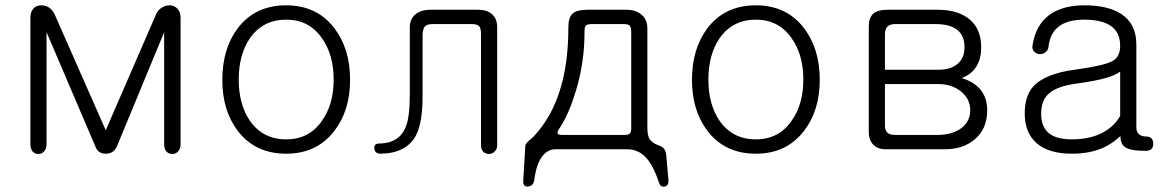

<svg xmlns="http://www.w3.org/2000/svg" viewBox="-20 -559 4382 719"><path d="M93.8 -492.2V-18.6Q93.8 -2 102.5 8.8Q111.3 17.6 124 17.6Q135.7 17.6 144.5 8.8Q154.3 -2 154.3 -18.6V-438.5L337.9 -8.8Q347.7 16.6 376 16.6Q404.3 16.6 417 -8.8L594.7 -438.5V-18.6Q594.7 -2 603.5 8.8Q612.3 17.6 625 17.6Q637.7 17.6 646.5 8.8Q656.2 -2 656.2 -18.6V-492.2Q656.2 -513.7 644.5 -526.4Q633.8 -538.1 617.2 -539.1Q600.6 -540 585.9 -530.3Q569.3 -520.5 562.5 -501L376 -71.3L186.5 -501Q178.7 -520.5 163.1 -531.2Q148.4 -540 131.8 -539.1Q115.2 -538.1 104.5 -526.4Q93.8 -513.7 93.8 -492.2Z M1051.8 -539.1Q935.5 -539.1 870.1 -453.1Q812.5 -376 812.5 -259.8Q812.5 -145.5 870.1 -69.3Q935.5 16.6 1051.8 16.6Q1167 16.6 1232.4 -69.3Q1291 -145.5 1291 -259.8Q1291 -376 1232.4 -453.1Q1167 -539.1 1051.8 -539.1ZM1051.8 -485.4Q1137.7 -485.4 1185.5 -416Q1229.5 -354.5 1229.5 -260.7Q1229.5 -168 1185.5 -106.4Q1137.7 -37.1 1051.8 -37.1Q964.8 -37.1 916 -106.4Q874 -168 874 -260.7Q874 -354.5 916 -416Q964.8 -485.4 1051.8 -485.4Z M1593.8 -522.5Q1555.7 -522.5 1535.2 -504.9Q1514.6 -487.3 1514.6 -456.1V-206.1Q1514.6 -121.1 1500 -85Q1475.6 -22.5 1400.4 -21.5Q1379.9 -21.5 1381.8 -2.9Q1383.8 16.6 1406.2 16.6Q1502.9 14.6 1538.1 -52.7Q1562.5 -99.6 1562.5 -201.2V-425.8Q1562.5 -448.2 1570.3 -459Q1579.1 -468.8 1598.6 -468.8H1747.1Q1766.6 -468.8 1774.4 -460.9Q1781.2 -453.1 1781.2 -432.6V-14.6Q1781.2 0 1790 9.8Q1798.8 17.6 1811.5 17.6Q1823.2 17.6 1832 8.8Q1841.8 0 1841.8 -14.6V-457Q1841.8 -489.3 1822.3 -505.9Q1803.7 -522.5 1770.5 -522.5Z M2316.4 -468.8Q2331.1 -468.8 2336.9 -463.9Q2343.8 -458 2343.8 -440.4V-78.1Q2343.8 -62.5 2336.9 -57.6Q2333 -53.7 2316.4 -53.7H2087.9Q2071.3 -53.7 2068.4 -58.6Q2064.5 -64.5 2078.1 -83Q2111.3 -134.8 2136.7 -218.8Q2168.9 -325.2 2168.9 -438.5Q2168.9 -457 2172.9 -461.9Q2177.7 -468.8 2196.3 -468.8ZM2180.7 -522.5Q2140.6 -522.5 2125 -508.8Q2108.4 -494.1 2108.4 -458Q2108.4 -323.2 2078.1 -225.6Q2046.9 -121.1 1978.5 -47.9L1961.9 -33.2Q1952.1 -24.4 1949.2 -19.5Q1946.3 -12.7 1946.3 2L1939.5 117.2Q1937.5 140.6 1957 139.6Q1976.6 137.7 1980.5 117.2Q1988.3 51.8 2014.6 21.5Q2034.2 0 2059.6 0H2329.1Q2367.2 0 2395.5 27.3Q2425.8 57.6 2448.2 126Q2453.1 142.6 2468.8 139.6Q2484.4 136.7 2483.4 116.2L2475.6 29.3Q2474.6 9.8 2468.8 1Q2461.9 -9.8 2446.3 -14.6Q2419.9 -24.4 2411.1 -41Q2404.3 -54.7 2404.3 -82V-452.1Q2404.3 -484.4 2383.8 -502.9Q2362.3 -522.5 2324.2 -522.5Z M2810.5 -539.1Q2694.3 -539.1 2628.9 -453.1Q2571.3 -376 2571.3 -259.8Q2571.3 -145.5 2628.9 -69.3Q2694.3 16.6 2810.5 16.6Q2925.8 16.6 2991.2 -69.3Q3049.8 -145.5 3049.8 -259.8Q3049.8 -376 2991.2 -453.1Q2925.8 -539.1 2810.5 -539.1ZM2810.5 -485.4Q2896.5 -485.4 2944.3 -416Q2988.3 -354.5 2988.3 -260.7Q2988.3 -168 2944.3 -106.4Q2896.5 -37.1 2810.5 -37.1Q2723.6 -37.1 2674.8 -106.4Q2632.8 -168 2632.8 -260.7Q2632.8 -354.5 2674.8 -416Q2723.6 -485.4 2810.5 -485.4Z M3302.7 -522.5Q3267.6 -522.5 3250 -507.8Q3233.4 -492.2 3233.4 -460V-64.5Q3233.4 -35.2 3249 -18.6Q3265.6 0 3296.9 0H3517.6Q3585.9 0 3628.9 -36.1Q3676.8 -75.2 3676.8 -145.5Q3676.8 -194.3 3650.4 -224.6Q3627 -252.9 3581.1 -266.6Q3620.1 -281.2 3637.7 -312.5Q3654.3 -339.8 3654.3 -382.8Q3654.3 -448.2 3613.3 -484.4Q3570.3 -522.5 3490.2 -522.5ZM3293.9 -244.1H3494.1Q3543 -244.1 3577.1 -217.8Q3613.3 -189.5 3613.3 -146.5Q3613.3 -102.5 3577.1 -77.1Q3543.9 -53.7 3489.3 -53.7H3331.1Q3310.5 -53.7 3301.8 -63.5Q3293.9 -72.3 3293.9 -88.9ZM3293.9 -297.9V-429.7Q3293.9 -448.2 3301.8 -458Q3311.5 -468.8 3331.1 -468.8H3482.4Q3537.1 -468.8 3564.5 -447.3Q3591.8 -425.8 3591.8 -382.8Q3591.8 -341.8 3566.4 -320.3Q3541 -297.9 3494.1 -297.9Z M4174.8 -125Q4152.3 -85 4109.4 -62.5Q4061.5 -37.1 3994.1 -37.1Q3934.6 -37.1 3906.2 -61.5Q3878.9 -85.9 3878.9 -132.8Q3878.9 -183.6 3908.2 -209Q3938.5 -236.3 4011.7 -246.1Q4085 -255.9 4127 -268.6Q4161.1 -279.3 4174.8 -291ZM4041 -539.1Q3959 -539.1 3909.2 -502.9Q3858.4 -464.8 3846.7 -389.6Q3843.8 -375 3852.5 -366.2Q3860.4 -357.4 3872.1 -356.4Q3884.8 -355.5 3893.6 -362.3Q3904.3 -369.1 3906.2 -381.8Q3911.1 -430.7 3940.4 -456.1Q3973.6 -485.4 4040 -485.4Q4108.4 -485.4 4142.6 -460Q4174.8 -435.5 4174.8 -387.7Q4174.8 -345.7 4145.5 -330.1Q4115.2 -313.5 4010.7 -298.8Q3892.6 -284.2 3847.7 -233.4Q3817.4 -198.2 3817.4 -133.8Q3817.4 -62.5 3861.3 -23.4Q3906.2 16.6 3994.1 16.6Q4059.6 16.6 4109.4 -4.9Q4146.5 -21.5 4175.8 -49.8Q4175.8 -19.5 4193.4 -7.8Q4213.9 5.9 4270.5 5.9Q4298.8 5.9 4298.8 -21.5Q4297.9 -47.9 4271.5 -47.9Q4253.9 -47.9 4244.1 -57.6Q4235.4 -66.4 4235.4 -83V-392.6Q4235.4 -469.7 4178.7 -506.8Q4128.9 -539.1 4041 -539.1Z"/></svg>

Font: Gulim
Style: Regular
Weight: 400
Version: Version 2.21